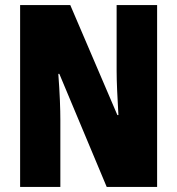

<svg xmlns="http://www.w3.org/2000/svg" viewBox="-20 -734 696 754"><path d="M597 0V-714H438V-455C438 -412 441 -354 445 -282H441L256 -714H59V0H217V-263C217 -304 215 -365 209 -444H213L399 0Z"/></svg>

Font: Noto Sans Armenian ExtraCondensed Black
Style: Regular
Weight: 900
Width: 2
Designer: Monotype Design Team
Foundry: Monotype Imaging Inc.
Version: Version 2.008